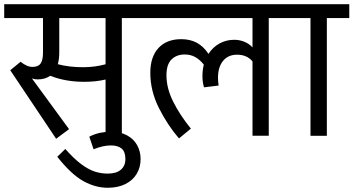

<svg xmlns="http://www.w3.org/2000/svg" viewBox="-27 -636 1656 899"><path d="M648.9 -551.3H543.5V0H467.3V-263.7Q422.4 -252.9 367.2 -252.9Q279.8 -252.9 208 -281.2Q184.6 -264.2 148.9 -264.2Q136.7 -264.2 122.6 -268.6L296.4 -31.2L235.8 13.7L21 -307.1L69.3 -346.7Q84.5 -335 97.7 -328.9Q110.8 -322.8 125.5 -322.8Q152.3 -322.8 163.3 -338.9Q174.3 -355 174.3 -389.2V-551.3H-7.3V-616.2H648.9ZM467.3 -551.3H250.5V-390.1Q250.5 -359.9 243.7 -335.4Q295.9 -321.3 361.8 -321.3Q417 -321.3 467.3 -335Z M492.2 -19.5Q536.1 -19.5 567.6 -2.4Q599.1 14.6 615.2 43.9Q631.3 73.2 631.3 108.9Q631.3 147.5 613 178Q594.7 208.5 560.1 225.8Q525.4 243.2 477.5 243.2Q419.4 243.2 362.8 211.7Q306.2 180.2 241.2 98.1L278.8 61.5Q319.3 107.4 353.3 132.6Q387.2 157.7 416.3 167.2Q445.3 176.8 477.1 176.8Q517.6 176.8 538.8 158.7Q560.1 140.6 560.1 108.9Q560.1 74.2 542.5 59.6Q524.9 44.9 492.2 44.9Q455.6 44.9 411.1 63L391.1 3.9Q416 -8.8 442.4 -14.2Q468.8 -19.5 492.2 -19.5Z M1336.4 -551.3H1231.4V-0.5H1155.3V-348.6Q1128.9 -379.9 1083 -379.9Q1041.5 -379.9 1017.6 -351.1Q993.7 -322.3 993.7 -272Q993.7 -254.4 996.6 -235.4L928.2 -227.1Q920.9 -251 920.9 -280.3Q920.9 -306.6 927.2 -333.5Q908.7 -356.9 887 -368.9Q865.2 -380.9 837.9 -380.9Q799.8 -380.9 776.1 -357.7Q752.4 -334.5 752.4 -283.2Q752.4 -223.6 783.2 -161.4Q814 -99.1 866.7 -33.7L811 12.2Q757.3 -50.3 717 -130.4Q676.8 -210.4 676.8 -294.9Q676.8 -370.1 715.1 -411.4Q753.4 -452.6 821.8 -452.6Q862.3 -452.6 893.6 -436.3Q924.8 -419.9 949.2 -383.8Q969.2 -415 1000.7 -432.4Q1032.2 -449.7 1069.8 -449.7Q1094.2 -449.7 1116.7 -440.7Q1139.2 -431.6 1155.3 -414.1V-551.3H634.3V-616.2H1336.4Z M1608.4 -551.3H1503.4V0H1426.8V-551.3H1321.8V-616.2H1608.4Z"/></svg>

Font: Varta
Style: Regular
Weight: 400
Designer: Joana Correia, Viktoriya Grabowska, Eben Sorkin
Foundry: Sorkin Type
Version: Version 1.002; ttfautohint (v1.3) -l 8 -r 24 -G 200 -x 12 -H